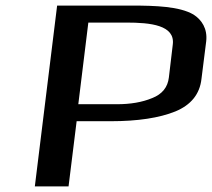

<svg xmlns="http://www.w3.org/2000/svg" viewBox="-20 -669 761 689"><path d="M720 -521C725 -566 704 -598 674 -617C624 -646 539 -649 450 -649H185L105 0H226L255 -234H377C475 -234 552 -246 609 -269C665 -292 697 -331 703 -386ZM600 -509 586 -391C582 -356 562 -331 526 -317C490 -302 448 -295 400 -295H261L297 -588H433C520 -588 609 -579 600 -509Z"/></svg>

Font: Gamestation Extended
Style: Italic
Weight: 400
Width: 7
Designer: Jonas Hecksher
Foundry: Jonas Hecksher, Playtypeª, e-types AS
Version: Version 1.003